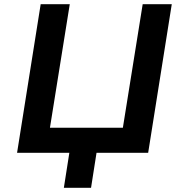

<svg xmlns="http://www.w3.org/2000/svg" viewBox="-20 -725 864 911"><path d="M283 166 309 0H61L173 -705H311L217 -119H563L657 -705H795L683 0H438L412 166Z"/></svg>

Font: Nunito Sans 6pt
Style: Bold Italic
Weight: 700
Italic angle: -9°
Version: Version 3.101;gftools[0.9.27]